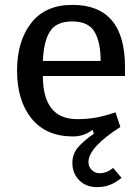

<svg xmlns="http://www.w3.org/2000/svg" viewBox="-20 -548 573 788"><path d="M50 -258Q50 -135 109.5 -61.5Q169 12 280 12Q324 12 360 -15L365 1Q323 30 300 57Q277 84 277 121Q277 163 305 191.5Q333 220 378 220Q407 220 430.5 211Q454 202 479 182L444 141Q433 151 418.5 157Q404 163 389 163Q370 163 356.5 149.5Q343 136 343 117Q343 57 474 -27L454 -87Q410 -72 374.5 -65.5Q339 -59 297 -59Q156 -59 156 -236H493V-273Q493 -528 277 -528Q166 -528 108 -453.5Q50 -379 50 -258ZM276 -460Q343 -460 368 -417.5Q393 -375 393 -298H156Q159 -376 184.5 -418Q210 -460 276 -460Z"/></svg>

Font: Voces
Style: Regular
Weight: 400
Designer: Ana Paula Megda, Pablo Ugerman
Foundry: Ana Paula Megda, Pablo Ugerman
Version: Version 1.100